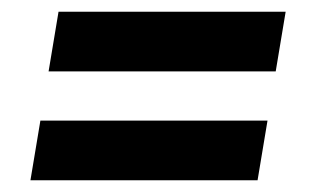

<svg xmlns="http://www.w3.org/2000/svg" viewBox="-20 -504 540 328"><path d="M63 -382 80 -484H468L451 -382ZM32 -196 49 -298H437L420 -196Z"/></svg>

Font: iosevka_custom_sans_ss08 Heavy
Style: Italic
Weight: 900
Italic angle: -10°
Designer: Belleve Invis
Foundry: Belleve Invis
Version: Version 10.3.0; ttfautohint (v1.8.3)